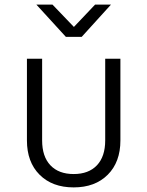

<svg xmlns="http://www.w3.org/2000/svg" viewBox="-20 -805 640 834"><path d="M300 9Q207 9 152 -46Q97 -101 97 -195V-550H163V-195Q163 -125 199 -87Q235 -49 300 -49Q365 -49 401 -87Q437 -125 437 -195V-550H503V-195Q503 -101 448 -46Q393 9 300 9ZM266 -645 138 -785H208L301 -688L393 -785H462L335 -645Z"/></svg>

Font: Tiny ExtraLight
Style: Regular
Weight: 200
Monospace: yes
Designer: Philipp Nurullin, Konstantin Bulenkov
Foundry: JetBrains
Version: Version 2.251; ttfautohint (v1.8.4.7-5d5b)